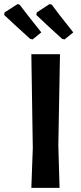

<svg xmlns="http://www.w3.org/2000/svg" viewBox="-73 -905 388 925"><path d="M126 -749 84 -715 72 -718Q-12 -794 -53 -833L-51 -845L11 -885L21 -883Q48 -847 126 -749ZM280 -749 238 -715 226 -718Q142 -794 102 -833L104 -845L165 -885L176 -883Q204 -844 280 -749ZM216 -644 208 -204 214 0H78L85 -192L78 -644Z"/></svg>

Font: Alegreya Sans SC
Style: Bold
Weight: 700
Designer: Juan Pablo del Peral
Foundry: Huerta Tipografica
Version: Version 2.007